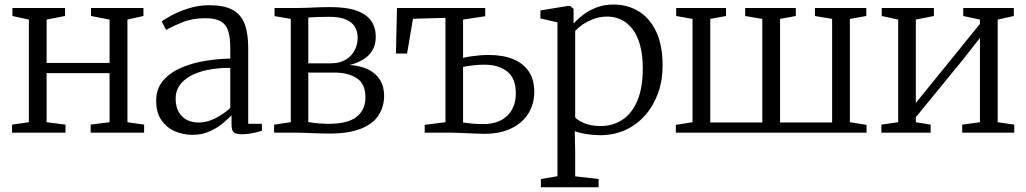

<svg xmlns="http://www.w3.org/2000/svg" viewBox="-20 -572 4426 828"><path d="M32 0V-34.5L104.5 -45V-487.5L33.5 -503V-537.5H260.5V-503L181 -487.5V-300.5H452.5V-487.5L372.5 -503V-537.5H598.5V-503L529.5 -487.5V-45L601.5 -34.5V0H371V-34.5L452.5 -45V-256.5H181V-45L262.5 -34.5V0Z M810.5 9.5Q770 9.5 734.2 -6Q698.5 -21.5 676 -54Q653.5 -86.5 653.5 -138Q653.5 -188 682 -222.5Q710.5 -257 757.2 -278Q804 -299 860.5 -308.8Q917 -318.5 973 -319.5V-364.5Q973 -410.5 964 -438.8Q955 -467 931.8 -480.2Q908.5 -493.5 864.5 -493.5Q809.5 -493.5 766.5 -476Q723.5 -458.5 696.5 -443L677.5 -479Q689.5 -489.5 720.8 -506.2Q752 -523 794.2 -536.2Q836.5 -549.5 882.5 -549.5Q945 -549.5 981.8 -530.2Q1018.5 -511 1034.5 -469.8Q1050.5 -428.5 1050.5 -363V-38H1109.5V-8Q1098.5 -4.5 1084 -1Q1069.5 2.5 1053.2 4.8Q1037 7 1022 7Q1000 7 989.2 -0.5Q978.5 -8 978.5 -34.5V-75Q967 -62.5 943.2 -42.2Q919.5 -22 885.8 -6.2Q852 9.5 810.5 9.5ZM837 -43.5Q871.5 -43.5 907.8 -61.5Q944 -79.5 973 -106.5V-279.5Q899.5 -279.5 846.8 -263.2Q794 -247 765.8 -217.5Q737.5 -188 737.5 -147.5Q737.5 -111.5 751 -88.5Q764.5 -65.5 787 -54.5Q809.5 -43.5 837 -43.5Z M1399.5 4Q1377.5 4 1349.5 3Q1321.5 2 1296.2 1Q1271 0 1256.5 0H1162V-34.5L1234 -45V-490.5L1164 -502.5V-537.5H1265.5Q1281.5 -537.5 1304.5 -538.5Q1327.5 -539.5 1353.2 -540.5Q1379 -541.5 1403.5 -541.5Q1475.5 -541.5 1518.5 -525.8Q1561.5 -510 1581 -481.5Q1600.5 -453 1600.5 -414.5Q1600.5 -364 1569.8 -334Q1539 -304 1488 -292Q1536 -288.5 1569.2 -271.8Q1602.5 -255 1619.5 -226.5Q1636.5 -198 1636.5 -159Q1636.5 -111 1612.2 -74.2Q1588 -37.5 1536 -16.8Q1484 4 1399.5 4ZM1396 -38Q1480.5 -38 1518.2 -68.5Q1556 -99 1556 -152Q1556 -210 1519 -234.5Q1482 -259 1423 -259H1309.5V-46Q1318 -44 1332 -42.2Q1346 -40.5 1362.5 -39.2Q1379 -38 1396 -38ZM1309.5 -299H1406Q1445.5 -299 1471.2 -314.8Q1497 -330.5 1509.8 -355.8Q1522.5 -381 1522.5 -409.5Q1522.5 -435 1511 -455.2Q1499.5 -475.5 1472.5 -487.5Q1445.5 -499.5 1399.5 -499.5Q1376 -499.5 1352.8 -498.8Q1329.5 -498 1309.5 -496.5Z M2069.5 5Q2055.5 5 2035.5 4.2Q2015.5 3.5 1994 2.5Q1972.5 1.5 1953.2 0.8Q1934 0 1920.5 0H1811.5V-33.5L1901 -45V-495L1761 -491L1735.5 -341H1687.5L1692 -537.5H2072.5V-502L1977 -487.5V-322.5Q1991.5 -326 2009.2 -328.8Q2027 -331.5 2047 -333.2Q2067 -335 2087 -335Q2149.5 -335 2193.5 -316.8Q2237.5 -298.5 2260.8 -263.2Q2284 -228 2284 -177Q2284 -123 2258.2 -82Q2232.5 -41 2184.2 -18Q2136 5 2069.5 5ZM2063.5 -37Q2131 -37 2167.8 -73Q2204.5 -109 2204.5 -170.5Q2204.5 -233.5 2167.8 -263.2Q2131 -293 2068.5 -293Q2045 -293 2020.2 -290.2Q1995.5 -287.5 1977 -283.5V-43.5Q1994 -41 2016.2 -39Q2038.5 -37 2063.5 -37Z M2312.5 235.5V200L2384 188V-475.5L2310.5 -492.5V-527L2429.5 -546.5H2438.5L2453.5 -533.5V-470.5Q2468 -487 2492.2 -506.2Q2516.5 -525.5 2550.5 -539Q2584.5 -552.5 2627 -552.5Q2684.5 -552.5 2732.5 -524.2Q2780.5 -496 2809 -437.2Q2837.5 -378.5 2837.5 -288Q2837.5 -225 2818 -170.8Q2798.5 -116.5 2762.8 -75.5Q2727 -34.5 2677.8 -11.8Q2628.5 11 2569 11Q2538.5 11 2507.5 6Q2476.5 1 2458.5 -6.5L2460.5 80V188.5L2561.5 200V235.5ZM2569.5 -28.5Q2623.5 -28.5 2664.5 -55.8Q2705.5 -83 2728.8 -138.2Q2752 -193.5 2752 -278Q2752 -336 2740 -378.2Q2728 -420.5 2707 -447.5Q2686 -474.5 2658.2 -487.5Q2630.5 -500.5 2599 -500.5Q2567 -500.5 2539.8 -490.2Q2512.5 -480 2492.2 -465.8Q2472 -451.5 2460.5 -439V-66Q2469 -54 2498.5 -41.2Q2528 -28.5 2569.5 -28.5Z M2894.5 0V-33.5L2966.5 -45V-490.5L2896 -503V-537.5H3111V-503L3043 -490.5V-44H3267.5V-490.5L3193.5 -503V-537.5H3412V-503L3344 -490.5V-44H3568.5V-490.5L3494.5 -503V-537.5H3716V-503L3645 -490.5V-45L3717 -33.5V0Z M3781 0V-34.5L3853.5 -45V-487.5L3782.5 -503V-537.5H4007.5V-503L3929.5 -487.5V-128L4000.5 -215.5L4206 -469V-487.5L4134 -503V-537.5H4352V-503L4282.5 -487.5V-45L4354 -34.5V0H4129.5V-34.5L4206 -45V-408.5L4129.5 -311L3929.5 -66.5V-45L3993.5 -34.5V0Z"/></svg>

Font: Merriweather 60pt Light
Style: Regular
Weight: 300
Version: Version 2.100